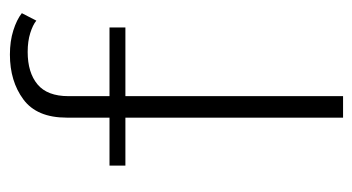

<svg xmlns="http://www.w3.org/2000/svg" viewBox="-188 -548 736 401"><g transform="rotate(-90 180.5 -348.0)"><path d="M34.7 -454.6V-487.8H134.8V-577.1Q134.8 -639.6 172.9 -667.7Q210.9 -695.8 266.6 -695.8Q294.4 -695.8 316.9 -688.7Q339.4 -681.6 353 -670.9L337.4 -640.6Q328.6 -647.9 311.5 -653.3Q294.4 -658.7 272 -658.7Q229 -658.7 204.3 -638.2Q179.7 -617.7 179.7 -573.7V-487.8H323.2V-454.6H179.7V0H134.8V-454.6Z"/></g></svg>

Font: Estedad-FD ExtraLight
Style: Regular
Weight: 200
Designer: Amin Abedi
Version: Version 7.3